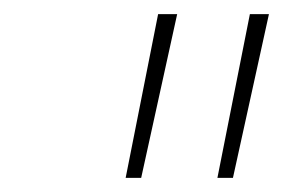

<svg xmlns="http://www.w3.org/2000/svg" viewBox="-20 -690 401 272"><path d="M204 -670 158 -438H180L231 -670ZM288 -438H310L361 -670H334Z"/></svg>

Font: LT Wave Thin
Style: Italic
Weight: 100
Designer: Daniel Lyons
Version: Version 2.5 (Glyphs App)